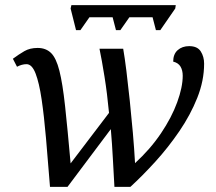

<svg xmlns="http://www.w3.org/2000/svg" viewBox="-20 -725 839 745"><path d="M275 -608 254 -692 257 -705H662L660 -692L602 -608H585L572 -658H482L447 -608H430L417 -658H327L292 -608ZM174 0Q166 -102 158.5 -188.5Q151 -275 141.5 -339.5Q132 -404 118 -440Q104 -476 83 -476Q65 -476 46 -466L30 -497Q53 -514 74.5 -526.5Q96 -539 126 -539Q158 -539 178 -519.5Q198 -500 210.5 -450.5Q223 -401 232.5 -313.5Q242 -226 254 -91L403 -287Q396 -362 385.5 -427.5Q375 -493 366 -536H458Q464 -502 470.5 -449.5Q477 -397 483.5 -335Q490 -273 495.5 -210Q501 -147 504 -92Q563 -146 604.5 -207.5Q646 -269 667.5 -328Q689 -387 689 -431Q689 -452 680.5 -466.5Q672 -481 652 -486Q652 -515 669.5 -530.5Q687 -546 714 -546Q746 -546 759 -525.5Q772 -505 772 -478Q772 -412 745.5 -345.5Q719 -279 676 -216Q633 -153 583 -98Q533 -43 486 0H424Q421 -51 418 -108.5Q415 -166 410 -224L242 0Z"/></svg>

Font: NotoSerif-Italic
Style: Regular
Weight: 400
Italic angle: -12°
Designer: Monotype Design Team
Foundry: Monotype Imaging Inc.
Version: Version 2.007; ttfautohint (v1.8) -l 8 -r 50 -G 200 -x 14 -D